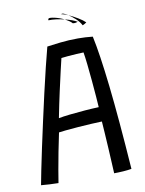

<svg xmlns="http://www.w3.org/2000/svg" viewBox="-89 -860 704 929"><g transform="rotate(-10 263.0 -395.0)"><path d="M122 7.5Q104.5 7.5 78.2 6Q52 4.5 37 3Q41.5 -22 50.8 -68.2Q60 -114.5 73 -174.8Q86 -235 100.5 -301.2Q115 -367.5 130 -432.8Q145 -498 158.8 -555Q172.5 -612 183.5 -652.5Q207 -656 249.2 -660.8Q291.5 -665.5 336 -665.5Q353.5 -665.5 372.5 -664.5Q391.5 -663.5 408.5 -661.5Q427.5 -574 445.8 -411Q464 -248 481.5 1Q466.5 4 441 5.8Q415.5 7.5 395.5 7.5Q394.5 -10.5 392.8 -45Q391 -79.5 388.8 -119.8Q386.5 -160 384.2 -195.2Q382 -230.5 380.5 -249.5Q360.5 -249 328 -247.2Q295.5 -245.5 261 -242.8Q226.5 -240 200.2 -237.5Q174 -235 167 -233.5Q157 -187.5 148.2 -141.2Q139.5 -95 132.5 -56Q125.5 -17 122 7.5ZM178.5 -301.5Q198.5 -305.5 234 -309.5Q269.5 -313.5 308.5 -316.5Q347.5 -319.5 377.5 -320.5Q376.5 -337.5 373.8 -373.2Q371 -409 367.2 -451.5Q363.5 -494 359.2 -532.5Q355 -571 351 -594Q338.5 -594 315.8 -592.5Q293 -591 271.5 -589.2Q250 -587.5 241 -586Q237 -570 227.5 -528.8Q218 -487.5 205 -429Q192 -370.5 178.5 -301.5ZM389.5 -735Q380.5 -728.5 375.2 -726.5Q370 -724.5 370 -724Q361 -742 343.5 -758Q326 -774 310.5 -784Q289.5 -793 275.5 -795.5Q278 -796.5 278.5 -796Q279 -795.5 281.5 -796.5Q287 -798.5 310.5 -784Q332.5 -774 355 -760.5Q377.5 -747 389.5 -735ZM349 -745Q338 -741 331.8 -741.5Q325.5 -742 324.5 -742Q318.5 -749 309.2 -755.2Q300 -761.5 289.5 -767Q268.5 -772 247 -774.8Q225.5 -777.5 211 -776.5Q211 -776.5 210.8 -779.5Q210.5 -782.5 213 -785Q218 -789 242 -783.8Q266 -778.5 289.5 -767Q308 -762.5 323.8 -756.8Q339.5 -751 349 -745Z"/></g></svg>

Font: Grandstander Light
Style: Regular
Weight: 300
Designer: Tyler Finck
Foundry: Etcetera Type Co
Version: Version 1.200; ttfautohint (v1.8.3)